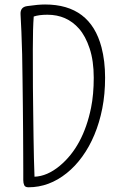

<svg xmlns="http://www.w3.org/2000/svg" viewBox="-20 -812 518 834"><path d="M420.9 -606.4Q436.5 -546.9 436.5 -474.9Q436.5 -402.8 424.3 -341.1Q412.1 -279.3 390.1 -226.8Q368.2 -174.3 337.6 -132.1Q307.1 -89.8 270 -60.1Q193.4 1.5 103.5 1.5Q89.4 1.5 85.2 -7.6Q81.1 -16.6 81.1 -29.3V-71.3Q81.1 -101.6 80.8 -144.8Q80.6 -188 80.3 -241Q80.1 -293.9 79.3 -350.8Q78.6 -407.7 77.9 -465.6Q77.1 -523.4 76.2 -576.2Q73.2 -685.5 69.3 -748.5Q66.9 -781.7 98.6 -785.6Q145.5 -792.5 175.8 -792.5Q372.1 -792.5 420.9 -606.4ZM129.9 -44.4Q185.1 -46.4 239.7 -91.8Q341.3 -176.3 375.5 -343.8Q387.2 -401.4 387.2 -474.4Q387.2 -547.4 369.4 -601.3Q351.6 -655.3 323.2 -687.5Q270 -748 186 -748Q149.4 -748 126.5 -740.2Q122.6 -689.9 122.6 -599.1Q122.6 -490.2 123 -432.6Q123.5 -375 124.3 -319.8Q125 -264.6 125.7 -214.1Q126.5 -163.6 127.4 -123.5Q128.9 -73.2 129.9 -44.4Z"/></svg>

Font: Pompiere 
Style: Regular
Weight: 400
Designer: Karolina Lach
Foundry: Sorkin Type Co.
Version: Version 1.002